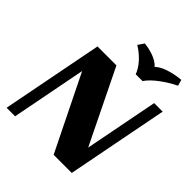

<svg xmlns="http://www.w3.org/2000/svg" viewBox="-256 -1136 1302 1302"><g transform="rotate(45 395.0 -485.5)"><path d="M23 0 165 -730H346.5L647 -114.7L576 -50.2L708.3 -730H790L648 0H474.3L191 -575.3L219.7 -592.5L104.7 0ZM727.2 -971.5 739.5 -928Q679.7 -898.5 627.5 -859.6Q575.2 -820.8 546.5 -779.8H481.5Q467.5 -819.3 432.4 -858.8Q397.3 -898.3 348.3 -928L377.8 -971.5Q415 -967.5 450 -956.5Q485 -945.5 510.6 -928.7Q536.2 -912 545 -888.7L519.7 -889Q552.2 -928 610.2 -947.5Q668.2 -967 727.2 -971.5Z"/></g></svg>

Font: Savate ExtraLight
Style: Italic
Weight: 200
Italic angle: -11°
Designer: Max Esnée
Foundry: Plomb Type
Version: Version 2.000